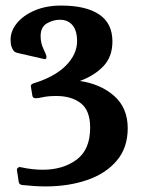

<svg xmlns="http://www.w3.org/2000/svg" viewBox="-20 -500 506 690"><path d="M46 -309Q36 -311 31.5 -315Q27 -319 24 -326Q20 -334 19 -342Q18 -350 18 -357Q18 -389 41 -417Q64 -445 105 -462.5Q146 -480 200 -480Q289 -480 336.5 -448Q384 -416 384 -351Q384 -296 351.5 -262Q319 -228 267 -209Q342 -198 390.5 -155Q439 -112 439 -39Q439 31 399.5 77.5Q360 124 293 147Q226 170 143 170Q123 170 102 168.5Q81 167 61 165Q48 164 47 152L41 112Q40 107 44.5 103Q49 99 55 101Q96 110 134 110Q206 110 255 74Q304 38 304 -41Q304 -103 270.5 -129Q237 -155 183 -155Q153 -155 135.5 -151Q118 -147 108 -147Q97 -147 96 -158L91 -189Q90 -194 94 -197Q98 -200 102 -201Q177 -224 217 -264.5Q257 -305 257 -352Q257 -390 240.5 -409.5Q224 -429 195 -429Q171 -429 148.5 -416Q126 -403 126 -370Q126 -345 136.5 -323.5Q147 -302 147 -296Q147 -285 138 -288Z"/></svg>

Font: Young Serif
Style: Regular
Weight: 400
Designer: Bastien Sozeau
Foundry: NBR — Bastien Sozeau
Version: Version 3.004; ttfautohint (v1.8.4.7-5d5b);gftools[0.9.33]